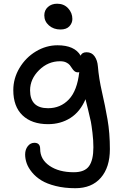

<svg xmlns="http://www.w3.org/2000/svg" viewBox="-20 -742 654 1022"><path d="M301.8 -585Q265.1 -585 240.5 -606.7Q215.8 -628.4 215.8 -660.2Q215.8 -687.5 235.1 -704.8Q254.4 -722.2 284.2 -722.2Q320.3 -722.2 342.8 -697.8Q365.2 -673.3 365.2 -641.1Q365.2 -619.1 349.4 -602.1Q333.5 -585 301.8 -585ZM380.9 259.8Q323.2 259.8 276.4 248Q229.5 236.3 200 218Q170.4 199.7 150.4 175.3Q130.4 150.9 122.1 127.2Q113.8 103.5 113.8 80.1Q113.8 54.2 127.9 36.1Q142.1 18.1 163.1 18.1Q193.8 18.1 193.8 50.8Q193.8 106.4 243.7 140.6Q293.5 174.8 373 174.8Q430.7 174.8 453.9 142.3Q477.1 109.9 477.1 42Q477.1 4.9 472.2 -35.2Q467.3 -75.2 463.9 -93.3Q460.4 -111.3 448.5 -159.7Q436.5 -208 435.1 -213.9Q406.7 -147 354.7 -114Q302.7 -81.1 235.8 -81.1Q149.4 -81.1 100.1 -127.9Q50.8 -174.8 50.8 -262.2Q50.8 -324.7 83.7 -380.1Q116.7 -435.5 171.1 -468.3Q225.6 -501 286.1 -501Q377 -501 409.2 -445.8Q416.5 -463.9 440.9 -463.9Q468.3 -463.9 483.4 -442.4Q498.5 -420.9 501 -389.2Q506.3 -324.2 522.9 -252Q539.6 -179.7 552.2 -106.9Q564.9 -34.2 564.9 51.8Q564.9 148.9 516.6 204.3Q468.3 259.8 380.9 259.8ZM140.1 -261.2Q140.1 -166 235.8 -166Q302.2 -166 346.7 -212.9Q391.1 -259.8 401.9 -358.9Q399.9 -356.9 395 -356.9Q384.3 -356.9 376.7 -363Q369.1 -369.1 363.8 -377.9Q358.4 -386.7 351.6 -395.3Q344.7 -403.8 331.8 -409.9Q318.8 -416 299.8 -416Q235.8 -416 188 -368.7Q140.1 -321.3 140.1 -261.2Z"/></svg>

Font: Shantell Sans Normal
Style: Regular
Weight: 400
Designer: Stephen Nixon, Anya Danilova, Shantell Martin
Foundry: Arrow Type
Version: Version 1.006;[559af2be0]